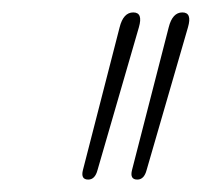

<svg xmlns="http://www.w3.org/2000/svg" viewBox="-20 -790 325 309"><path d="M122 -501Q109.5 -501 113.5 -516.5L172.5 -746Q178.5 -770 194.5 -770Q210.5 -770 203.5 -746L137 -516.5Q133 -501 122 -501ZM201 -501Q188.5 -501 192.5 -516.5L251.5 -746Q257.5 -770 273.5 -770Q289.5 -770 282.5 -746L216 -516.5Q212 -501 201 -501Z"/></svg>

Font: Fraunces144ptSuperSoftThinItalic
Style: Italic
Weight: 100
Italic angle: -16°
Version: Version 1.000;[0bf87f6ff]